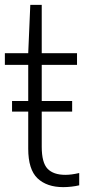

<svg xmlns="http://www.w3.org/2000/svg" viewBox="-20 -760 349 789"><path d="M240 9Q172.5 9 134.2 -27.2Q96 -63.5 96 -149V-493.5H0V-541.5H96L104.5 -740H151.5V-541.5H296.5V-493.5H151.5V-157Q151.5 -91.5 175.5 -66.5Q199.5 -41.5 248.5 -41.5Q273.5 -41.5 305.5 -49V1.5Q291 5 273.5 7Q256 9 240 9ZM29.5 -301.5V-345H276.5V-301.5Z"/></svg>

Font: Encode Sans Condensed Light
Style: Regular
Weight: 300
Width: 3
Designer: Multiple Designers
Foundry: Impallari Type
Version: Version 3.000; ttfautohint (v1.8.3) -l 8 -r 50 -G 200 -x 14 